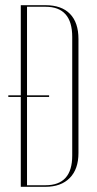

<svg xmlns="http://www.w3.org/2000/svg" viewBox="-20 -719 372 739"><path d="M60 -699H155Q217 -699 249.5 -665.5Q282 -632 282 -569V-130Q282 -68 248.5 -34Q215 0 155 0H60ZM84 -6H155Q258 -6 258 -120V-577Q258 -693 155 -693H84ZM12 -352H169V-346H12Z"/></svg>

Font: Moniqa Thin Display
Style: Regular
Weight: 100
Designer: Rajesh Rajput
Foundry: Rajesh Rajput
Version: Version 1.000